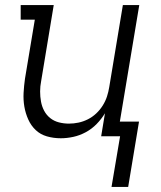

<svg xmlns="http://www.w3.org/2000/svg" viewBox="-20 -540 640 761"><path d="M422 201 456 0H381L396 -91Q382 -68 363 -48.5Q344 -29 320 -16Q296 -3 270.5 2.5Q245 8 221 8Q192 8 166 0.5Q140 -7 121.5 -24.5Q103 -42 92 -66.5Q81 -91 76.5 -117.5Q72 -144 73.5 -172Q75 -200 79 -228L118 -462H62V-520H193L143 -218Q139 -198 139 -177.5Q139 -157 142.5 -137.5Q146 -118 155 -101Q164 -84 179 -72Q194 -60 213.5 -55Q233 -50 253 -50Q272 -50 291 -54Q310 -58 328 -67Q346 -76 361 -90Q376 -104 387 -121.5Q398 -139 404 -157.5Q410 -176 413 -195L467 -520H532L455 -58H531L488 201Z"/></svg>

Font: Iosevka Etoile Light
Style: Italic
Weight: 300
Italic angle: -9°
Designer: Belleve Invis
Foundry: Belleve Invis
Version: Version 22.1.2; ttfautohint (v1.8.4)